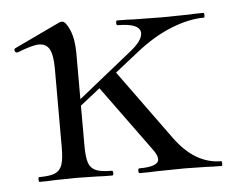

<svg xmlns="http://www.w3.org/2000/svg" viewBox="-38 -438 585 481"><g transform="rotate(-5 254.5 -197.5)"><path d="M295 -12Q344 -12 344 -31Q344 -40 335 -53L209 -226L255 -260L385 -81Q435 -12 501 -12Q503 -12 503 -6Q503 0 501 0Q477 0 463 -1L409 -2L338 -1Q322 0 295 0Q292 0 292 -6Q292 -12 295 -12ZM140 -179 297 -305Q329 -330 329 -349Q329 -374 272 -374Q269 -374 269 -380Q269 -386 272 -386Q299 -386 313 -385L386 -384L452 -385Q466 -386 489 -386Q491 -386 491 -380Q491 -374 489 -374Q451 -374 406 -356Q361 -338 316 -302L145 -167ZM43 -12Q70 -12 83 -17.5Q96 -23 101 -37.5Q106 -52 106 -81V-279Q106 -313 98 -328Q90 -343 71 -343Q55 -343 17 -328H15Q11 -328 9.5 -332.5Q8 -337 12 -339L128 -394L134 -395Q143 -395 153 -372Q163 -349 163 -313V-81Q163 -51 168 -37Q173 -23 186 -17.5Q199 -12 226 -12Q229 -12 229 -6Q229 0 226 0Q202 0 188 -1L134 -2L80 -1Q66 0 43 0Q41 0 41 -6Q41 -12 43 -12Z"/></g></svg>

Font: Cormorant
Style: Regular
Weight: 400
Designer: Christian Thalmann (Catharsis Fonts)
Foundry: Catharsis Fonts
Version: Version 4.000